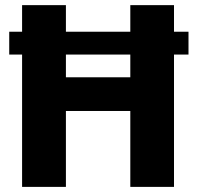

<svg xmlns="http://www.w3.org/2000/svg" viewBox="-20 -731 769 751"><path d="M237.8 -710.9V-606.9H489.7V-710.9H660.6V-606.9H717.3V-517.6H660.6V0H489.7V-296.9H237.8V0H66.4V-517.6H16.1V-606.9H66.4V-710.9ZM237.8 -428.7H489.7V-517.6H237.8Z"/></svg>

Font: Vazirmatn RD Black
Style: Regular
Weight: 900
Designer: Saber Rastikerdar
Foundry: Saber Rastikerdar
Version: Version 32.102